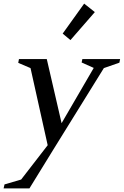

<svg xmlns="http://www.w3.org/2000/svg" viewBox="-64 -827 685 1063"><path d="M-44 216 -39 194 53 167 200 -23 105 -450 37 -479 41 -500H195L277 -145L455 -451L388 -481L392 -500H601L597 -480L511 -450L232 0L99 216ZM326 -605 283 -641 402 -807 461 -760Z"/></svg>

Font: Wittgenstein-Italic Regular
Style: Italic
Weight: 400
Italic angle: -11°
Designer: Jörg Drees
Foundry: Jörg Drees
Version: Version 1.000; ttfautohint (v1.8.4.7-5d5b)